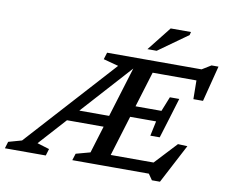

<svg xmlns="http://www.w3.org/2000/svg" viewBox="-173 -1038 1417 1198"><g transform="rotate(10 536.0 -439.0)"><path d="M119.5 -66.5 196.5 -43 183.5 0H-75.5L-62.5 -43L21.5 -66.5L531 -629L435.5 -654.5L449 -698H773L559.5 0H351.5L365 -43L455 -67.5L627.5 -630.5L627 -629ZM862.5 37.5 836.5 0H492L515.5 -73.5H884L820 -37.5L983.5 -213L1043.5 -210.5L913.5 37.5ZM233 -239.5 256.5 -312H564L540 -239.5ZM804.5 -235 824.5 -329H592L614 -399.5H846L883 -492H942.5L903.5 -363.5L864 -235ZM1029.5 -506 1027.5 -661 1050 -624.5H682L705 -698H1047.5L1104.5 -733H1148.5L1090.5 -506ZM693 -763.5 813.5 -916H942L937 -896L751.5 -763.5Z"/></g></svg>

Font: Newsreader 9pt Medium
Style: Italic
Weight: 500
Italic angle: -17°
Designer: Hugues Gentile
Foundry: Production Type
Version: Version 1.003